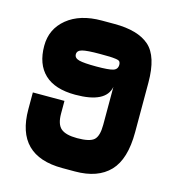

<svg xmlns="http://www.w3.org/2000/svg" viewBox="-105 -790 810 880"><g transform="rotate(15 300.0 -350.0)"><path d="M330 -700H300V-550Q334 -550 348 -549.5Q362 -549 377 -547Q392 -545 396 -539.5Q400 -534 400 -525V-250H550V-480Q550 -605 496 -652.5Q442 -700 330 -700ZM240 -340Q385 -340 400 -420V-525Q400 -503 379.5 -496.5Q359 -490 300 -490Q241 -490 218 -496Q195 -502 195 -520Q195 -538 218 -544Q241 -550 300 -550V-700H270Q167 -700 106 -650Q45 -600 45 -520Q45 -433 94 -386.5Q143 -340 240 -340ZM270 0H300V-150Q246 -150 223 -169.5Q200 -189 200 -240V-300H50V-220Q50 0 270 0ZM550 -245V-310H400V-240Q400 -187 380 -168.5Q360 -150 300 -150V0H330Q438 0 494 -58.5Q550 -117 550 -245Z"/></g></svg>

Font: Millimetre
Style: Bold
Weight: 800
Designer: Jérémy Landes
Version: Version 1.0